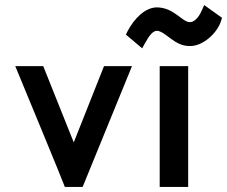

<svg xmlns="http://www.w3.org/2000/svg" viewBox="-20 -735 893 755"><path d="M389 -475 270 -175 150 -475H40C40 -475 235 -4 235 0H305L499 -475Z M599 -614C635 -608 666 -554 725 -554H729C776 -554 833 -602 849 -652L853 -665L783 -715L774 -695C759 -660 740 -648 728 -648H726C696 -648 664 -706 596 -706C550 -705 508 -662 482 -613L475 -599L539 -545L549 -563C567 -596 581 -614 598 -614ZM608 -475V0H720V-475Z"/></svg>

Font: Mint Spirit No2
Style: Bold
Weight: 700
Designer: HARENDAL Hirwen
Foundry: Arkandis Digital Foundry.
Version: Version 1.004;FFEdit